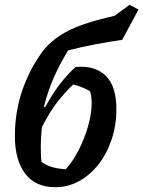

<svg xmlns="http://www.w3.org/2000/svg" viewBox="-20 -769 597 800"><path d="M211 11Q127 11 84.5 -46Q42 -103 42 -202Q42 -306 75 -398.5Q108 -491 164 -563Q194 -598 233 -623Q272 -648 326.5 -667Q381 -686 457 -703L520 -749L557 -729L489 -603Q433 -595 375.5 -584Q318 -573 264 -559Q229 -502 204.5 -446.5Q180 -391 163 -324L168 -322Q200 -381 231.5 -421Q263 -461 295 -490Q376 -497 420.5 -453.5Q465 -410 465 -314Q465 -248 445.5 -189Q426 -130 391 -85Q356 -40 310 -14.5Q264 11 211 11ZM150 -156Q150 -140 150.5 -124.5Q151 -109 153 -94Q174 -79 200 -72Q226 -65 254 -64Q285 -98 309 -146Q333 -194 347.5 -245Q362 -296 362 -339Q362 -367 355 -389Q322 -408 285 -417Q252 -386 219.5 -344.5Q187 -303 155 -240Q150 -199 150 -156Z"/></svg>

Font: Piazzolla SemiBold
Style: Italic
Weight: 600
Italic angle: -11.3°
Designer: Juan Pablo del Peral
Foundry: Huerta Tipografica
Version: Version 1.330